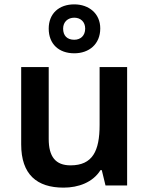

<svg xmlns="http://www.w3.org/2000/svg" viewBox="-20 -849 682 879"><path d="M320 -605C388 -605 439 -647 439 -719C439 -787 387 -829 320 -829C250 -829 203 -787 203 -718C203 -647 250 -605 320 -605ZM320 -667C287 -667 269 -686 269 -718C269 -749 291 -768 320 -768C349 -768 370 -749 370 -718C370 -686 349 -667 320 -667ZM562 -542H436V-277C436 -158 404 -92 303 -92C234 -92 203 -132 203 -213V-542H77V-188C77 -50 149 10 271 10C339 10 405 -14 440 -70H446L463 0H562Z"/></svg>

Font: Noto Sans Vithkuqi SemiBold
Style: Regular
Weight: 600
Version: Version 1.001